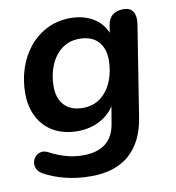

<svg xmlns="http://www.w3.org/2000/svg" viewBox="-78 -569 761 830"><g transform="rotate(-10 302.0 -154.5)"><path d="M256 190Q196 190 142.5 176.5Q89 163 49 140Q32 130 26 115.5Q20 101 23 87Q26 73 36 62.5Q46 52 61 49.5Q76 47 94 57Q126 74 162.5 84.5Q199 95 238 95Q298 95 335 68Q372 41 382 -19L398 -114L406 -113Q382 -64 336 -38Q290 -12 233 -12Q174 -12 130 -36Q86 -60 61.5 -105.5Q37 -151 37 -213Q37 -270 54.5 -322Q72 -374 104.5 -413.5Q137 -453 183 -476Q229 -499 286 -499Q344 -499 387.5 -472Q431 -445 448 -392L436 -364L447 -437Q452 -468 470 -482.5Q488 -497 518 -497Q547 -497 559.5 -478Q572 -459 567 -424L504 -26Q488 79 426 134.5Q364 190 256 190ZM272 -107Q319 -107 351.5 -132.5Q384 -158 401 -200.5Q418 -243 418 -292Q418 -344 389.5 -374Q361 -404 308 -404Q262 -404 229.5 -378.5Q197 -353 180 -311Q163 -269 163 -220Q163 -167 191.5 -137Q220 -107 272 -107Z"/></g></svg>

Font: Nunito ExtraLight
Style: Bold Italic
Weight: 700
Italic angle: -9°
Version: Version 3.602